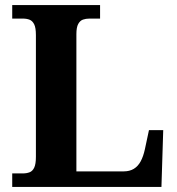

<svg xmlns="http://www.w3.org/2000/svg" viewBox="-20 -734 694 754"><path d="M28 0V-53H70Q84.6 -53 96.3 -57.5Q108 -62 114.5 -76Q121 -90 121 -118V-596Q121 -624.9 114.3 -638.4Q107.6 -652 96.3 -656.5Q85 -661 70 -661H28V-714H373V-661H331Q317.3 -661 305.8 -657Q294.3 -652.9 287.2 -639.9Q280 -626.9 280 -600V-61H466Q489 -61 505.5 -71Q522 -81 532.5 -100.5Q543 -120 549 -148L565 -223H621L614 0Z"/></svg>

Font: Noto Serif Tamil
Style: Italic
Weight: 400
Italic angle: -12°
Designer: Indian Type Foundry, Tom Grace, and the Monotype Design Team
Foundry: Monotype Imaging Inc.
Version: Version 2.003